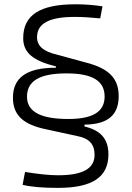

<svg xmlns="http://www.w3.org/2000/svg" viewBox="-20 -786 626 913"><path d="M544.4 -329.1C544.4 -414.6 495.6 -460 395 -486.8L252 -525.9C187.5 -541 156.2 -565.9 156.2 -609.4C156.2 -674.3 213.9 -705.6 335.4 -705.6C371.1 -705.6 409.7 -703.1 456.5 -698.7L467.3 -755.9C425.8 -762.2 384.8 -765.6 338.4 -765.6C169.9 -765.6 90.3 -714.4 90.3 -604.5C90.3 -535.6 136.7 -497.1 246.1 -470.2V-463.9C107.4 -464.4 41.5 -417 41.5 -321.3C41.5 -237.3 92.3 -193.4 198.2 -171.4L348.6 -138.7C403.3 -128.4 429.7 -100.6 429.7 -49.8C429.7 15.6 374 47.4 256.3 47.4C213.9 47.4 163.6 42 99.1 31.7L87.4 92.8C128.9 103 182.6 107.4 256.3 107.4C418.9 107.4 495.6 56.2 495.6 -51.8C495.6 -125.5 458.5 -166.5 381.8 -184.6V-193.4C492.2 -194.3 544.4 -238.3 544.4 -329.1ZM108.4 -326.2C108.4 -401.4 168.9 -437 296.4 -437C414.6 -437 477.5 -404.3 477.5 -327.1C477.5 -254.9 421.9 -220.2 305.2 -220.2C179.2 -220.2 108.4 -251.5 108.4 -326.2Z"/></svg>

Font: Cascadia Mono NF Light
Style: Regular
Weight: 300
Monospace: yes
Designer: Aaron Bell
Foundry: Saja Typeworks
Version: Version 2404.023